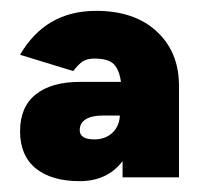

<svg xmlns="http://www.w3.org/2000/svg" viewBox="-20 -727 381 354"><path d="M17 -485Q17 -530 46 -553Q75 -576 127 -576H203Q200 -598 190 -608.5Q180 -619 154 -619Q141 -619 133 -614Q125 -609 115 -596L17 -626Q64 -707 157 -707Q228 -707 269 -669Q310 -631 310 -569V-400H206V-430Q178 -393 127 -393Q75 -393 46 -416.5Q17 -440 17 -485ZM154 -470Q174 -470 187 -482Q200 -494 201 -514H170Q149 -514 138 -507Q127 -500 127 -487Q127 -470 154 -470Z"/></svg>

Font: Oak Sans ExtraBold
Style: Regular
Weight: 800
Designer: Erik Kennedy, Walven
Foundry: Erik Kennedy, Walven
Version: Version 1.000